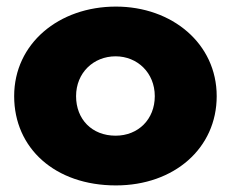

<svg xmlns="http://www.w3.org/2000/svg" viewBox="-20 -548 701 583"><path d="M23 -256C23 -98 147 15 332 15C509 15 638 -98 638 -256C638 -416 502 -528 332 -528C159 -528 23 -416 23 -256ZM211 -256C211 -327 264 -377 331 -377C397 -377 450 -327 450 -256C450 -186 400 -136 331 -136C259 -136 211 -186 211 -256Z"/></svg>

Font: Hussar Print
Style: Bold
Weight: 700
Foundry: Cannot Into Space Fonts
Version: Version 2.00